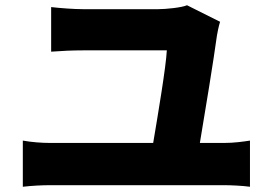

<svg xmlns="http://www.w3.org/2000/svg" viewBox="-20 -736 1040 732"><path d="M742 -191C761 -303 795 -511 807 -600C808 -608 814 -637 819 -653L693 -716C673 -707 612 -701 583 -701H297C263 -701 209 -705 175 -709V-539C213 -542 256 -544 298 -544H616C613 -482 582 -298 564 -191H172C139 -191 100 -194 67 -200V-24C102 -28 140 -30 172 -30H834C859 -30 904 -28 933 -24V-200C907 -196 872 -191 834 -191Z"/></svg>

Font: Noto Sans T Chinese Black
Style: Bold
Weight: 900
Designer: Ryoko NISHIZUKA (kana & ideographs); Paul D. Hunt (Latin, Greek & Cyrillic); Wenlong ZHANG (bopomofo); Sandoll Communica
Foundry: Adobe Systems Incorporated
Version: Version 1.000;PS 1;hotconv 1.0.78;makeotf.lib2.5.61930